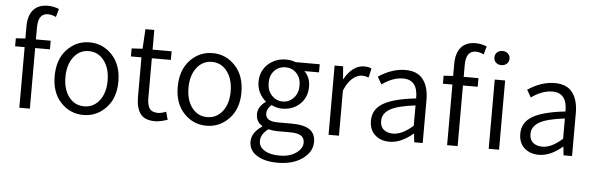

<svg xmlns="http://www.w3.org/2000/svg" viewBox="-59 -1025 4621 1492"><g transform="rotate(5 2251.0 -279.0)"><path d="M346.7 -791 329.1 -727.5Q294.9 -743.2 266.6 -743.2Q189.5 -743.2 189.5 -632.8V-540H304.7V-472.7H189.5V0H107.4V-472.7H33.2V-535.2L107.4 -540V-633.8Q107.4 -717.8 146 -763.2Q184.6 -808.6 259.8 -808.6Q304.7 -808.6 346.7 -791Z M359.4 -268.6Q359.4 -399.4 431.6 -476.6Q503.9 -553.7 607.4 -553.7Q710.9 -553.7 783.7 -476.6Q856.4 -399.4 856.4 -268.6Q856.4 -140.6 783.7 -64Q710.9 12.7 607.4 12.7Q503.9 12.7 431.6 -63.5Q359.4 -139.6 359.4 -268.6ZM772.5 -268.6Q772.5 -365.2 726.6 -425.3Q680.7 -485.4 607.4 -485.4Q535.2 -485.4 489.3 -425.3Q443.4 -365.2 443.4 -268.6Q443.4 -172.9 488.8 -113.8Q534.2 -54.7 607.4 -54.7Q680.7 -54.7 726.6 -113.8Q772.5 -172.9 772.5 -268.6Z M1167 12.7Q1085.9 12.7 1052.2 -32.7Q1018.6 -78.1 1018.6 -163.1V-472.7H936.5V-535.2L1021.5 -540L1030.3 -693.4H1099.6V-540H1248V-472.7H1099.6V-160.2Q1099.6 -107.4 1118.7 -80.6Q1137.7 -53.7 1184.6 -53.7Q1209 -53.7 1247.1 -68.4L1263.7 -6.8Q1203.1 12.7 1167 12.7Z M1319.3 -268.6Q1319.3 -399.4 1391.6 -476.6Q1463.9 -553.7 1567.4 -553.7Q1670.9 -553.7 1743.7 -476.6Q1816.4 -399.4 1816.4 -268.6Q1816.4 -140.6 1743.7 -64Q1670.9 12.7 1567.4 12.7Q1463.9 12.7 1391.6 -63.5Q1319.3 -139.6 1319.3 -268.6ZM1732.4 -268.6Q1732.4 -365.2 1686.5 -425.3Q1640.6 -485.4 1567.4 -485.4Q1495.1 -485.4 1449.2 -425.3Q1403.3 -365.2 1403.3 -268.6Q1403.3 -172.9 1448.7 -113.8Q1494.1 -54.7 1567.4 -54.7Q1640.6 -54.7 1686.5 -113.8Q1732.4 -172.9 1732.4 -268.6Z M2143.6 251Q2042 251 1981 212.4Q1919.9 173.8 1919.9 105.5Q1919.9 35.2 2000 -18.6V-23.4Q1951.2 -51.8 1951.2 -112.3Q1951.2 -168.9 2010.7 -211.9V-215.8Q1981.4 -239.3 1961.4 -277.8Q1941.4 -316.4 1941.4 -361.3Q1941.4 -447.3 1999.5 -500.5Q2057.6 -553.7 2141.6 -553.7Q2178.7 -553.7 2215.8 -540H2403.3V-476.6H2289.1Q2335.9 -431.6 2335.9 -360.4Q2335.9 -275.4 2280.8 -223.1Q2225.6 -170.9 2141.6 -170.9Q2099.6 -170.9 2058.6 -191.4Q2022.5 -161.1 2022.5 -123Q2022.5 -61.5 2118.2 -61.5H2226.6Q2320.3 -61.5 2366.2 -30.8Q2412.1 0 2412.1 66.4Q2412.1 142.6 2337.4 196.8Q2262.7 251 2143.6 251ZM2141.6 -226.6Q2191.4 -226.6 2226.6 -264.2Q2261.7 -301.8 2261.7 -361.3Q2261.7 -420.9 2227.5 -457Q2193.4 -493.2 2141.6 -493.2Q2089.8 -493.2 2055.2 -457.5Q2020.5 -421.9 2020.5 -361.3Q2020.5 -301.8 2055.7 -264.2Q2090.8 -226.6 2141.6 -226.6ZM2154.3 194.3Q2232.4 194.3 2282.2 159.2Q2332 124 2332 78.1Q2332 40 2304.2 23.4Q2276.4 6.8 2218.8 6.8H2120.1Q2088.9 6.8 2050.8 -2Q1992.2 40 1992.2 94.7Q1992.2 139.6 2035.6 167Q2079.1 194.3 2154.3 194.3Z M2519.5 0V-540H2585.9L2593.8 -441.4H2596.7Q2625 -494.1 2665 -523.9Q2705.1 -553.7 2750 -553.7Q2783.2 -553.7 2806.6 -542L2791 -470.7Q2761.7 -480.5 2740.2 -480.5Q2702.1 -480.5 2664.6 -448.7Q2627 -417 2600.6 -351.6V0Z M2995.1 12.7Q2925.8 12.7 2881.8 -27.3Q2837.9 -67.4 2837.9 -138.7Q2837.9 -226.6 2917.5 -273.9Q2997.1 -321.3 3172.9 -340.8Q3174.8 -486.3 3058.6 -486.3Q2979.5 -486.3 2894.5 -425.8L2861.3 -483.4Q2966.8 -553.7 3071.3 -553.7Q3165 -553.7 3209.5 -495.6Q3253.9 -437.5 3253.9 -335V0H3187.5L3180.7 -66.4H3177.7Q3085 12.7 2995.1 12.7ZM3017.6 -52.7Q3088.9 -52.7 3172.9 -127.9V-286.1Q3033.2 -269.5 2975.1 -235.4Q2917 -201.2 2917 -143.6Q2917 -97.7 2944.8 -75.2Q2972.7 -52.7 3017.6 -52.7Z M3444.3 -540V-633.8Q3444.3 -717.8 3482.9 -763.2Q3521.5 -808.6 3596.7 -808.6Q3641.6 -808.6 3683.6 -791L3666 -727.5Q3631.8 -743.2 3603.5 -743.2Q3526.4 -743.2 3526.4 -632.8V-540H3641.6V-472.7H3526.4V0H3444.3V-472.7H3370.1V-535.2ZM3768.6 0V-540H3849.6V0ZM3869.1 -710.9Q3869.1 -687.5 3852.1 -671.9Q3835 -656.2 3809.6 -656.2Q3784.2 -656.2 3767.6 -671.4Q3751 -686.5 3751 -710.9Q3751 -736.3 3767.6 -751.5Q3784.2 -766.6 3809.6 -766.6Q3835 -766.6 3852.1 -751.5Q3869.1 -736.3 3869.1 -710.9Z M4160.2 12.7Q4090.8 12.7 4046.9 -27.3Q4002.9 -67.4 4002.9 -138.7Q4002.9 -226.6 4082.5 -273.9Q4162.1 -321.3 4337.9 -340.8Q4339.8 -486.3 4223.6 -486.3Q4144.5 -486.3 4059.6 -425.8L4026.4 -483.4Q4131.8 -553.7 4236.3 -553.7Q4330.1 -553.7 4374.5 -495.6Q4418.9 -437.5 4418.9 -335V0H4352.5L4345.7 -66.4H4342.8Q4250 12.7 4160.2 12.7ZM4182.6 -52.7Q4253.9 -52.7 4337.9 -127.9V-286.1Q4198.2 -269.5 4140.1 -235.4Q4082 -201.2 4082 -143.6Q4082 -97.7 4109.9 -75.2Q4137.7 -52.7 4182.6 -52.7Z"/></g></svg>

Font: Gen Shin Gothic Normal
Style: Regular
Weight: 300
Designer: [Source Han Sans]
Ryoko NISHIZUKA  (kana & ideographs); Paul D. Hunt (Latin, Greek & Cyrillic); Wenlong ZHANG  (bopomofo
Version: Version 1.002.20150607